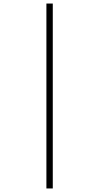

<svg xmlns="http://www.w3.org/2000/svg" viewBox="-20 -820 560 1084"><path d="M242 244H278V-800H242Z"/></svg>

Font: Noto Sans Malayalam Condensed ExtraLight
Style: Regular
Weight: 200
Width: 3
Designer: Jelle Bosma - Monotype Design Team
Foundry: Monotype Imaging Inc.
Version: Version 2.104